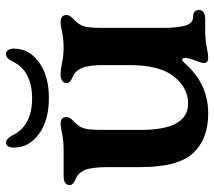

<svg xmlns="http://www.w3.org/2000/svg" viewBox="-57 -647 714 640"><g transform="rotate(-90 300.0 -327.0)"><path d="M63 -214V-322Q63 -379 53 -402Q43 -424 23 -432Q3 -440 3 -452Q3 -461 10.5 -466.5Q18 -472 33 -472H121Q153 -472 179 -478Q199 -482 207 -482Q230 -482 230 -462Q230 -456 226 -450Q222 -444 216 -439Q206 -429 201 -422Q192 -409 189.5 -391.5Q187 -374 187 -342V-214Q187 -57 275 -57Q328 -57 365.5 -105Q403 -153 403 -251V-342Q403 -389 393 -412Q383 -434 363 -442Q343 -450 343 -462Q343 -471 350.5 -476.5Q358 -482 373 -482Q385 -482 407 -478Q433 -472 461 -472Q494 -472 522 -479Q527 -480 534 -481Q541 -482 547 -482Q570 -482 570 -462Q570 -456 566 -450Q562 -444 556 -439Q546 -429 541 -422Q532 -409 529.5 -391.5Q527 -374 527 -342V-140Q527 -87 537 -60Q541 -50 548 -45Q555 -40 567 -40Q576 -40 581.5 -34.5Q587 -29 587 -20Q587 -12 579.5 -6Q572 0 557 0H519Q487 0 452 7Q439 10 427 10Q410 10 410 -5Q410 -14 421 -40Q427 -58 427 -66Q427 -77 421 -77Q418 -77 411 -70Q342 10 242 10Q156 10 109.5 -40.5Q63 -91 63 -214ZM128 -638Q128 -650 132.5 -657Q137 -664 145 -664Q151 -664 157 -658.5Q163 -653 168 -644Q199 -577 293 -577Q336 -577 368 -593Q400 -609 416 -644Q426 -664 440 -664Q448 -664 453 -657Q458 -650 458 -638Q458 -587 412.5 -554Q367 -521 293 -521Q219 -521 173.5 -554Q128 -587 128 -638Z"/></g></svg>

Font: Raigarh Medium
Style: Regular
Weight: 500
Designer: jaikishan Patel
Foundry: MagicType
Version: Version 1.000